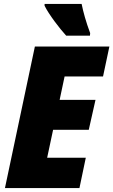

<svg xmlns="http://www.w3.org/2000/svg" viewBox="-20 -949 572 969"><path d="M314 -769H434L435 -782C414 -838 400 -889 392 -929H205V-920C226 -877 280 -806 314 -769ZM5 0H381L413 -153H218L248 -294H428L462 -445H281L306 -563H500L532 -714H156Z"/></svg>

Font: Noto Sans UI SemiCondensed Black
Style: Italic
Weight: 900
Width: 4
Italic angle: -372°
Designer: Monotype Design Team
Foundry: Monotype Imaging Inc.
Version: Version 1.901